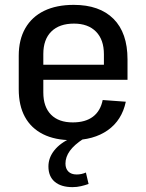

<svg xmlns="http://www.w3.org/2000/svg" viewBox="-20 -568 601 789"><path d="M275 8Q206 8 157 -16.5Q108 -41 82.5 -87.5Q57 -134 57 -201V-339Q57 -405 84 -452Q111 -499 161.5 -523.5Q212 -548 283 -548Q389 -548 446.5 -490.5Q504 -433 504 -324V-240H139V-302H423L407 -273V-345Q407 -405 374.5 -438Q342 -471 284 -471Q224 -471 191 -438.5Q158 -406 158 -346V-188Q158 -129 189.5 -97Q221 -65 279 -65Q331 -65 362 -88.5Q393 -112 402 -157L497 -150Q481 -74 423 -33Q365 8 275 8ZM278 201Q231 201 205 179Q179 157 179 116Q179 80 203.5 49.5Q228 19 273 -1L322 3Q285 27 267 52Q249 77 249 104Q249 125 261 137Q273 149 295 149Q315 149 333 141L344 188Q330 193 313 197Q296 201 278 201Z"/></svg>

Font: Pathway Extreme SemiCondensed Medium
Style: Regular
Weight: 500
Width: 4
Version: Version 1.001;gftools[0.9.26]